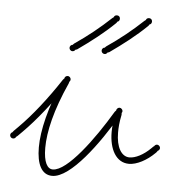

<svg xmlns="http://www.w3.org/2000/svg" viewBox="-53 -551 553 596"><g transform="rotate(5 223.5 -253.0)"><path d="M131 4C188 4 271 -110 324 -201C328 -207 326 -212 321 -215C316 -218 311 -217 307 -211C254 -122 176 -16 131 -16C114 -16 102 -36 102 -81C102 -131 118 -200 157 -286C160 -292 158 -296 152 -299C146 -302 141 -300 138 -294C99 -206 82 -133 82 -81C82 -28 98 4 131 4ZM0 -101C6 -101 10 -106 10 -111C10 -116 6 -121 0 -121C-6 -121 -10 -116 -10 -111C-10 -106 -6 -101 0 -101ZM0 -111C5 -106 10 -106 14 -111L28 -125C68 -165 114 -223 155 -285C158 -291 158 -296 152 -299C146 -302 142 -302 138 -296C98 -235 54 -179 14 -139L0 -125C-5 -120 -5 -116 0 -111ZM152 -289C158 -289 162 -294 162 -299C162 -304 158 -309 152 -309C146 -309 142 -304 142 -299C142 -294 146 -289 152 -289ZM152 -289C158 -289 162 -294 162 -299C162 -304 158 -309 152 -309C146 -309 142 -304 142 -299C142 -294 146 -289 152 -289ZM365 -54C389 -54 420 -70 445 -95L447 -97C452 -102 452 -106 447 -111C442 -116 438 -116 436 -114L431 -109C408 -86 383 -74 365 -74C340 -74 323 -102 323 -148C323 -162 324 -180 329 -203C330 -209 328 -214 321 -215C315 -216 310 -214 309 -207C305 -183 303 -162 303 -148C303 -94 325 -54 365 -54ZM321 -205C326 -205 331 -210 331 -215C331 -220 326 -225 321 -225C316 -225 311 -220 311 -215C311 -210 316 -205 321 -205ZM321 -205C326 -205 331 -210 331 -215C331 -220 326 -225 321 -225C316 -225 311 -220 311 -215C311 -210 316 -205 321 -205ZM160 -387C166 -387 170 -392 170 -397C170 -402 166 -407 160 -407C154 -407 150 -402 150 -397C150 -392 154 -387 160 -387ZM447 -101C452 -101 457 -106 457 -111C457 -116 452 -121 447 -121C442 -121 437 -116 437 -111C437 -106 442 -101 447 -101ZM260 -387C266 -387 270 -392 270 -397C270 -402 266 -407 260 -407C254 -407 250 -402 250 -397C250 -392 254 -387 260 -387ZM174 -394C215 -423 253 -452 288 -486C292 -490 292 -495 288 -500C284 -505 279 -505 274 -500C240 -468 204 -439 163 -411C158 -407 156 -402 160 -397C164 -392 168 -391 174 -394ZM274 -394C315 -423 353 -452 388 -486C392 -490 392 -495 388 -500C384 -505 379 -505 374 -500C340 -468 304 -439 263 -411C258 -407 256 -402 260 -397C264 -392 268 -391 274 -394ZM288 -490C294 -490 298 -494 298 -500C298 -506 294 -510 288 -510C282 -510 278 -506 278 -500C278 -494 282 -490 288 -490ZM388 -490C394 -490 398 -494 398 -500C398 -506 394 -510 388 -510C382 -510 378 -506 378 -500C378 -494 382 -490 388 -490Z"/></g></svg>

Font: Mistral SingleLine Outline
Style: Regular
Weight: 300
Designer: François Chastanet, Élisa Garzelli, Anais Alves, Morgane Autin
Foundry: institut supérieur des arts et du design Toulouse / isdaT
Version: Version 1.000;Glyphs 3.3 (3337)